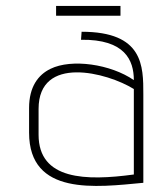

<svg xmlns="http://www.w3.org/2000/svg" viewBox="-20 -616 540 647"><path d="M463 -298C463 -394 463 -509 255 -509L253 -482C401 -484 431 -413 431 -346C353 -400 221 -419 150 -384C109 -364 78 -324 78 -252V-169C78 45 304 15 463 0ZM431 -28C270 -6 110 -9 110 -162V-249C110 -432 341 -372 431 -316ZM386 -563V-596H169V-563Z"/></svg>

Font: Advent Pro
Style: ExtraLight
Weight: 250
Designer: Andreas Kalpakidis
Foundry: Andreas Kalpakidis
Version: Version 2.002 2007